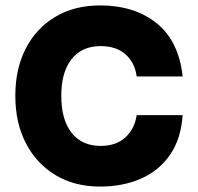

<svg xmlns="http://www.w3.org/2000/svg" viewBox="-20 -680 730 708"><path d="M36.5 -327Q36.5 -427 75.5 -502Q114.5 -577 184.8 -618.5Q255 -660 349 -660Q476 -660 557.8 -594.2Q639.5 -528.5 653.5 -398H484Q477.5 -448.5 443.2 -479.2Q409 -510 351 -510Q282 -510 244 -462Q206 -414 206 -327Q206 -238.5 244 -190.2Q282 -142 351 -142Q408.5 -142 442.5 -173.5Q476.5 -205 484 -255.5H653.5Q647.5 -167.5 606.8 -108.8Q566 -50 499.2 -21Q432.5 8 349 8Q255.5 8 185.2 -34Q115 -76 75.8 -151.2Q36.5 -226.5 36.5 -327Z"/></svg>

Font: Overused Grotesk ExtraBold
Style: Regular
Weight: 800
Version: Version 0.004